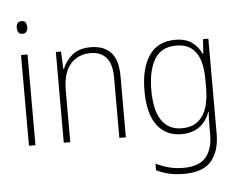

<svg xmlns="http://www.w3.org/2000/svg" viewBox="-61 -800 1381 1115"><g transform="rotate(-5 629.0 -242.0)"><path d="M103 -725Q121 -725 127.5 -714.5Q134 -704 134 -688Q134 -672 127 -661.5Q120 -651 103 -651Q87 -651 80 -661.5Q73 -672 73 -688Q73 -704 80 -714.5Q87 -725 103 -725ZM122 -529V0H84V-529Z M490 -539Q567 -539 608 -495Q649 -451 649 -356V0H611V-351Q611 -431 578.5 -468Q546 -505 487 -505Q413 -505 369 -454Q325 -403 325 -300V0H287V-529H317L322 -426H325Q341 -470 381 -504.5Q421 -539 490 -539Z M983 -539Q1045 -539 1081 -512Q1117 -485 1136 -444H1139L1145 -529H1176V24Q1176 126 1127.5 183.5Q1079 241 968 241Q917 241 878 231.5Q839 222 807 206V167Q840 184 880 195Q920 206 968 206Q1057 206 1097.5 159.5Q1138 113 1138 27V-12Q1138 -36 1138.5 -58Q1139 -80 1141 -106H1138Q1120 -51 1078 -20.5Q1036 10 973 10Q882 10 831 -58Q780 -126 780 -260Q780 -390 830.5 -464.5Q881 -539 983 -539ZM985 -505Q899 -505 859.5 -439.5Q820 -374 820 -260Q820 -143 860 -83.5Q900 -24 977 -24Q1039 -24 1074.5 -55Q1110 -86 1124 -135Q1138 -184 1138 -239V-299Q1138 -359 1123.5 -405.5Q1109 -452 1075.5 -478.5Q1042 -505 985 -505Z"/></g></svg>

Font: Noto Sans Khmer UI SemiCondensed ExtraLight
Style: Regular
Weight: 200
Width: 4
Designer: Danh Hong and the Monotype Design Team
Foundry: Monotype Imaging Inc.
Version: Version 2.002; ttfautohint (v1.8.4.7-5d5b)